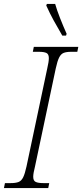

<svg xmlns="http://www.w3.org/2000/svg" viewBox="-37 -951 416 971"><path d="M-17 0 -12 -25H18Q42 -25 56.5 -30.5Q71 -36 80 -54Q89 -72 97 -109L202 -605Q206 -622 208 -635Q210 -648 210 -657Q210 -677 198 -683Q186 -689 160 -689H129L134 -714H359L354 -689H323Q299 -689 285 -683.5Q271 -678 262 -660Q253 -642 245 -605L140 -109Q131 -74 131 -57Q131 -37 143.5 -31Q156 -25 182 -25H212L207 0ZM278 -771Q254 -812 234.5 -847.5Q215 -883 197 -923L200 -931H242Q250 -902 266.5 -860Q283 -818 300 -780L297 -771Z"/></svg>

Font: Noto Serif SemiCondensed ExtraLight
Style: Italic
Weight: 200
Width: 4
Italic angle: -12°
Designer: Monotype Design Team
Foundry: Monotype Imaging Inc.
Version: Version 2.013